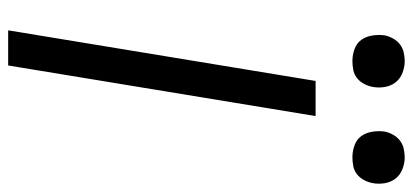

<svg xmlns="http://www.w3.org/2000/svg" viewBox="-284 -704 988 459"><g transform="rotate(90 209.5 -474.0)"><path d="M52 0 173 -735H257L136 0ZM355 -823Q341 -823 327 -828Q313 -833 305 -844Q297 -855 294.5 -870Q292 -885 294 -900Q296 -910 301.5 -920Q307 -930 315.5 -936.5Q324 -943 334.5 -945.5Q345 -948 356 -948Q370 -948 384 -942.5Q398 -937 406.5 -926Q415 -915 417.5 -900Q420 -885 417 -870Q415 -860 409.5 -850Q404 -840 395.5 -833.5Q387 -827 376.5 -825Q366 -823 355 -823ZM125 -823Q111 -823 97 -828Q83 -833 75 -844Q67 -855 64.5 -870Q62 -885 64 -900Q66 -910 71.5 -920Q77 -930 85.5 -936.5Q94 -943 104.5 -945.5Q115 -948 126 -948Q140 -948 154 -942.5Q168 -937 176.5 -926Q185 -915 187.5 -900Q190 -885 187 -870Q185 -860 179.5 -850Q174 -840 165.5 -833.5Q157 -827 146.5 -825Q136 -823 125 -823Z"/></g></svg>

Font: Iosevka Aile Oblique
Style: Regular
Weight: 400
Italic angle: -9°
Designer: Belleve Invis
Foundry: Belleve Invis
Version: Version 31.1.0; ttfautohint (v1.8.4)